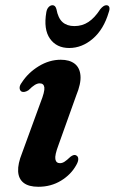

<svg xmlns="http://www.w3.org/2000/svg" viewBox="-20 -705 440 736"><path d="M210 -79.5Q195 -79.5 192.2 -94.8Q189.5 -110 204 -148.5L272 -338.5Q291 -384.5 288.5 -415Q286 -445.5 266.2 -460.8Q246.5 -476 213 -476Q169 -476 128.2 -451Q87.5 -426 63.5 -388.5Q55 -377.5 55.2 -368Q55.5 -358.5 62.5 -354Q67.5 -351.5 74.2 -352.8Q81 -354 89 -359Q103.5 -373.5 113.5 -379.5Q123.5 -385.5 132 -385.5Q148 -385.5 150 -369.8Q152 -354 135.5 -312.5L64.5 -118Q48 -77 49.5 -48.2Q51 -19.5 70.5 -4.2Q90 11 127 11Q175.5 11 214 -12.5Q252.5 -36 272.5 -72.5Q280 -85.5 280 -95Q280 -104.5 273.5 -108.5Q268 -112 262.2 -110.5Q256.5 -109 250 -104Q236 -90.5 227.2 -85Q218.5 -79.5 210 -79.5ZM265.1 -605Q295.3 -605 319.1 -620.8Q343 -636.5 364.6 -670Q377.2 -685 387.5 -685Q396.1 -685 398.8 -678Q401.5 -671 397 -658.5Q377.6 -592.5 336 -556.8Q294.4 -521 245.3 -521Q196.7 -521 171.5 -556.8Q146.3 -592.5 157.6 -658.5Q159.8 -671 166.6 -678Q173.3 -685 181.4 -685Q192.2 -685 196.3 -670Q202.6 -635.5 219.7 -620.2Q236.8 -605 265.1 -605Z"/></svg>

Font: Fraunces SemiBold
Style: Italic
Weight: 600
Italic angle: -16°
Version: Version 1.000;[b76b70a41]